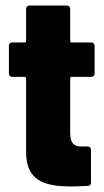

<svg xmlns="http://www.w3.org/2000/svg" viewBox="-20 -670 376 692"><path d="M321 -405V-505C321 -512 316 -517 309 -517H238C235 -517 233 -519 233 -522V-638C233 -645 228 -650 221 -650H86C79 -650 74 -645 74 -638V-522C74 -519 72 -517 69 -517H24C17 -517 12 -512 12 -505V-405C12 -398 17 -393 24 -393H69C72 -393 74 -391 74 -388V-123C74 -19 138 2 238 2C256 2 276 1 296 0C304 0 308 -5 308 -12V-130C308 -137 303 -142 296 -142H274C247 -141 233 -155 233 -190V-388C233 -391 235 -393 238 -393H309C316 -393 321 -398 321 -405Z"/></svg>

Font: Barlow Semi Condensed ExtraBold
Style: Regular
Weight: 800
Width: 4
Designer: Jeremy Tribby
Foundry: Tribby Type
Version: Version 1.422;hotconv 1.0.109;makeotfexe 2.5.65596